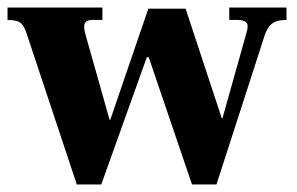

<svg xmlns="http://www.w3.org/2000/svg" viewBox="-26 -490 788 510"><path d="M178 0 45 -400Q38 -423 27.5 -430Q17 -437 -6 -437V-470H246V-437H218Q205 -437 200 -429.5Q195 -422 200 -402L265 -172H267L368 -467H467L563 -176H565L629 -404Q635 -424 628 -430.5Q621 -437 606 -437H583V-470H735V-437Q717 -437 706 -432.5Q695 -428 688.5 -419Q682 -410 677 -396L549 0H484L369 -338H364L243 0Z"/></svg>

Font: Frank Ruhl Libre ExtraBold
Style: Regular
Weight: 800
Designer: Yanek Iontef
Foundry: Fontef
Version: Version 6.003;gftools[0.9.30]